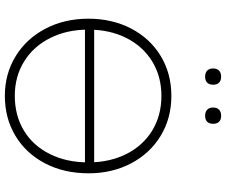

<svg xmlns="http://www.w3.org/2000/svg" viewBox="-90 -833 931 791"><g transform="rotate(90 375.5 -437.5)"><path d="M57 -336Q57 -434 97.5 -512Q138 -590 210.5 -634Q283 -678 375 -678Q467 -678 539.5 -634Q612 -590 653 -512Q694 -434 694 -337Q694 -236 653 -157.5Q612 -79 539.5 -35.5Q467 8 375 8Q284 8 211.5 -36.5Q139 -81 98 -159.5Q57 -238 57 -336ZM649 -336Q649 -424 614.5 -492.5Q580 -561 518 -599Q456 -637 375 -637Q295 -637 233 -599Q171 -561 136.5 -492.5Q102 -424 102 -336Q102 -248 136.5 -179Q171 -110 233 -71.5Q295 -33 375 -33Q456 -33 518 -70.5Q580 -108 614.5 -177Q649 -246 649 -336ZM91 -360H666V-322H91ZM423 -850Q423 -866 432 -874.5Q441 -883 457 -883Q473 -883 481.5 -874.5Q490 -866 490 -850Q490 -834 481.5 -825.5Q473 -817 457 -817Q441 -817 432 -825.5Q423 -834 423 -850ZM262 -850Q262 -866 271 -874.5Q280 -883 296 -883Q312 -883 320.5 -874.5Q329 -866 329 -850Q329 -834 320.5 -825.5Q312 -817 296 -817Q280 -817 271 -825.5Q262 -834 262 -850Z"/></g></svg>

Font: SN Pro Thin
Style: Regular
Weight: 200
Designer: Tobias Whetton
Foundry: Supernotes
Version: Version 1.003;Glyphs 3.3 (3324)